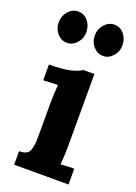

<svg xmlns="http://www.w3.org/2000/svg" viewBox="-144 -810 615 869"><g transform="rotate(20 163.5 -375.5)"><path d="M41 -65Q82 -65 91 -89.5Q100 -114 100 -154V-320Q100 -338 101 -361.5Q102 -385 104 -407Q88 -406 66.5 -405.5Q45 -405 34 -404V-480Q103 -480 140.5 -490Q178 -500 188 -510H242V-161Q242 -147 241 -121.5Q240 -96 238 -73Q254 -75 273.5 -75.5Q293 -76 303 -76V0H41ZM250 -600Q223 -600 203.5 -622Q184 -644 184 -675Q184 -706 204 -728.5Q224 -751 251 -751Q280 -751 298.5 -728.5Q317 -706 317 -675Q317 -644 297 -622Q277 -600 250 -600ZM76 -600Q49 -600 29.5 -622Q10 -644 10 -675Q10 -706 30 -728.5Q50 -751 77 -751Q106 -751 124.5 -728.5Q143 -706 143 -675Q143 -644 123 -622Q103 -600 76 -600Z"/></g></svg>

Font: Lora
Style: Bold
Weight: 700
Designer: Olga Karpushina, Alexei Vanyashin (Cyrillic)
Foundry: Cyreal
Version: Version 3.006; ttfautohint (v1.8.4.7-5d5b);gftools[0.9.30]